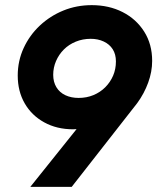

<svg xmlns="http://www.w3.org/2000/svg" viewBox="-20 -727 612 747"><path d="M98 0 303 -256 324 -233Q308 -229 292.5 -226.5Q277 -224 264 -224Q201 -224 152 -251Q103 -278 76 -325Q49 -372 49 -433Q49 -490 72 -540Q95 -590 135 -627.5Q175 -665 226.5 -686Q278 -707 337 -707Q404 -707 457 -680Q510 -653 541 -604Q572 -555 572 -490Q572 -448 556.5 -405.5Q541 -363 514 -326L259 0ZM286 -346Q317 -346 343.5 -357Q370 -368 389.5 -387.5Q409 -407 420 -432.5Q431 -458 431 -488Q431 -516 418.5 -535.5Q406 -555 383.5 -565.5Q361 -576 333 -576Q302 -576 275 -565Q248 -554 228.5 -534.5Q209 -515 198 -489.5Q187 -464 187 -436Q187 -408 199.5 -387.5Q212 -367 234.5 -356.5Q257 -346 286 -346Z"/></svg>

Font: Hanken Grotesk ExtraBold
Style: Italic
Weight: 800
Italic angle: -8°
Designer: Alfredo Marco Pradil
Foundry: Hanken Design Co.
Version: Version 3.013